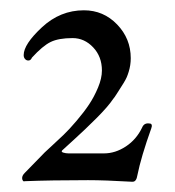

<svg xmlns="http://www.w3.org/2000/svg" viewBox="-20 -790 340 373"><path d="M42 -678Q40 -673 36 -672.5Q32 -672 29 -675Q26 -678 26 -683Q26 -704 61.5 -737Q97 -770 143 -770Q181 -770 207.5 -742.5Q234 -715 234 -677Q234 -670 233 -663.5Q232 -657 230 -650.5Q228 -644 226 -639.5Q224 -635 220 -628.5Q216 -622 214 -619Q212 -616 207 -608Q202 -600 200 -598Q190 -583 167.5 -560.5Q145 -538 124 -519Q103 -500 101 -498Q98 -495 103 -493.5Q108 -492 113 -492H182Q204 -492 224.5 -505.5Q245 -519 256 -542Q260 -552 271 -550Q275 -550 275 -545Q275 -544 274.5 -543Q274 -542 274 -541Q254 -485 247 -450Q245 -437 238 -437H235Q184 -440 151 -440Q79 -440 28 -438Q26 -437 24.5 -439Q23 -441 23 -444Q23 -449 28 -454L67 -494Q68 -495 80.5 -506.5Q93 -518 103.5 -528Q114 -538 128.5 -555Q143 -572 153 -587Q163 -602 170.5 -620Q178 -638 178 -653Q178 -680 161 -698Q144 -716 121 -716Q94 -716 78.5 -708.5Q63 -701 42 -678Z"/></svg>

Font: EB Garamond SC 12
Style: Regular
Weight: 400
Version: Version 0.016 ; ttfautohint (v0.97) -l 8 -r 50 -G 200 -x 0 -